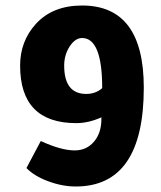

<svg xmlns="http://www.w3.org/2000/svg" viewBox="-20 -665 586 697"><path d="M76 -55 128 -153Q202 -119 251 -119Q294 -119 321 -150.5Q348 -182 348 -232Q348 -234 348 -239Q301 -218 257 -218Q53 -218 53 -427Q53 -515 110 -578Q171 -645 278 -645Q502 -645 502 -347Q502 12 255 12Q206 12 155 -7Q104 -26 76 -55ZM351 -345Q351 -527 278 -527Q253 -527 233 -496.5Q213 -466 213 -427Q213 -324 293 -324Q327 -324 351 -345Z"/></svg>

Font: Tajawal Black
Style: Regular
Weight: 900
Designer: Boutros Fonts
Foundry: Created by Boutros International 2017
Version: Version 1.700